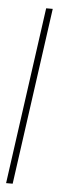

<svg xmlns="http://www.w3.org/2000/svg" viewBox="-50 -485 206 669"><g transform="rotate(5 52.5 -150.5)"><path d="M107 -460 21 159H-2L84 -460Z"/></g></svg>

Font: Genos Thin
Style: Italic
Weight: 100
Italic angle: -8°
Designer: Robert E. Leuschke
Foundry: Robert E. Leuschke
Version: Version 1.010